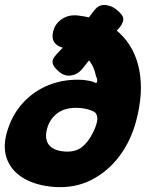

<svg xmlns="http://www.w3.org/2000/svg" viewBox="-41 -747 613 786"><path d="M516 -250.6Q494.6 -170 447.3 -107.1Q400 -44.2 332.4 -10.1Q264.8 24 182.2 18.4Q108.6 12.8 58.9 -15.4Q9.2 -43.6 -10.6 -91.2Q-30.4 -138.8 -14 -200.6Q5.4 -273 51.2 -324Q97 -375 161.9 -400.1Q226.8 -425.2 302.4 -419.6Q313.4 -418.2 326.5 -415.8Q339.6 -413.4 350.4 -407.6Q355.4 -405.8 356.7 -414.9Q358 -424 352 -434.6Q342.8 -482.8 312.5 -511.8Q282.2 -540.8 231.6 -548.6Q199 -552.8 184 -570.4Q169 -588 177 -619.6Q185.2 -651.4 213.3 -669.6Q241.4 -687.8 278 -683.6Q383.8 -671.4 447.4 -612.6Q511 -553.8 529.2 -460.4Q547.4 -367 516 -250.6ZM339.8 -204.8Q351.2 -227.4 355.7 -247.1Q360.2 -266.8 353.4 -279.6Q350.2 -287 338 -292.6Q325.8 -298.2 308.3 -301.9Q290.8 -305.6 269.8 -305.6Q222 -305.6 191.6 -281.7Q161.2 -257.8 151.4 -218.6Q144.6 -194.4 149.5 -174Q154.4 -153.6 173.1 -141.3Q191.8 -129 225 -126.6Q269 -123.8 295.8 -146Q322.6 -168.2 339.8 -204.8ZM451.4 -693.2Q467 -678.2 463.1 -662.1Q459.2 -646 445.1 -630.4Q431 -614.8 415.4 -599.8Q395.8 -579.2 381.1 -564.3Q366.4 -549.4 354 -535.7Q341.6 -522 328.4 -506.1Q315.2 -490.2 297.6 -467.2Q277.8 -441.8 249.1 -437.9Q220.4 -434 197.4 -456.6L191.6 -461.8Q176.6 -476.8 174.5 -488.7Q172.4 -500.6 180.5 -512.3Q188.6 -524 203.6 -539Q243.8 -579.2 277.5 -619.7Q311.2 -660.2 345.8 -705.4Q365.2 -730.6 394.7 -726Q424.2 -721.4 446.2 -698.4Z"/></svg>

Font: Winky Sans
Style: Italic
Weight: 400
Italic angle: -8.97852°
Designer: Simon Atzbach
Foundry: typofactur
Version: Version 1.205